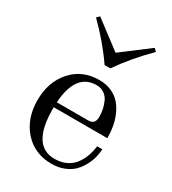

<svg xmlns="http://www.w3.org/2000/svg" viewBox="-176 -803 811 905"><g transform="rotate(30 229.5 -350.5)"><path d="M85 -694.8 99.6 -709 248 -596.7 396.5 -709 411.1 -694.8Q326.2 -611.3 263.7 -520.5H232.4Q169.9 -611.3 85 -694.8ZM248 -447.3Q285.2 -447.3 314.7 -433.8Q344.2 -420.4 362.8 -398.7Q381.3 -377 393.8 -347.7Q406.2 -318.4 411.1 -288.8Q416 -259.3 416 -228.5H124V-219.7Q124 -19.5 248 -19.5Q284.7 -19.5 312.5 -33.4Q340.3 -47.4 356.7 -70.8Q373 -94.2 381.6 -118.9Q390.1 -143.6 393.6 -171.4H421.9Q420.4 -148.9 414.8 -126.2Q409.2 -103.5 396 -78.9Q382.8 -54.2 364 -35.4Q345.2 -16.6 315.2 -4.4Q285.2 7.8 248 7.8Q154.8 7.8 97.9 -56.4Q41 -120.6 41 -219.7Q41 -318.8 97.9 -383.1Q154.8 -447.3 248 -447.3ZM125 -255.9H293.5Q316.4 -255.9 324.7 -266.6Q333 -277.3 333 -296.4Q333 -316.4 329.1 -335.9Q325.2 -355.5 316.4 -375.2Q307.6 -395 290 -407.5Q272.5 -419.9 248 -419.9Q135.7 -419.9 125 -255.9Z"/></g></svg>

Font: Theano Modern
Style: Regular
Weight: 400
Designer: Alexey Kryukov
Version: Version 2.00